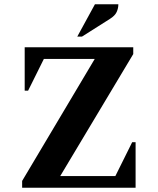

<svg xmlns="http://www.w3.org/2000/svg" viewBox="-20 -882 741 902"><path d="M84 0V-32L425 -605H186L112 -456H96V-660H606V-628L263 -55H522L601 -214H617V0ZM343 -710 426 -862H536Q536 -843 528 -825.5Q520 -808 496 -793L365 -710Z"/></svg>

Font: Spectral
Style: Bold
Weight: 700
Designer: Jean-Baptiste Levee
Foundry: Production Type
Version: Version 2.001